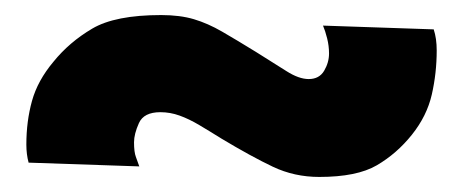

<svg xmlns="http://www.w3.org/2000/svg" viewBox="-20 -377 615 255"><path d="M165 -156Q163 -162 160.5 -168.5Q158 -175 158 -188Q158 -199 164.5 -213.5Q171 -228 193 -228Q206 -228 218.5 -223.5Q231 -219 244.5 -211Q258 -203 274 -193Q314 -169 342.5 -155.5Q371 -142 404 -142Q454 -142 480.5 -157.5Q507 -173 527 -198Q547 -223 553.5 -251.5Q560 -280 560 -310Q560 -318 559 -325Q558 -332 556 -338L409 -343Q412 -336 414.5 -326Q417 -316 417 -306Q417 -294 410.5 -283Q404 -272 390 -272Q377 -272 360.5 -282.5Q344 -293 320 -308Q294 -324 275 -335Q256 -346 237.5 -351.5Q219 -357 194 -357Q133 -357 102.5 -339Q72 -321 51 -295Q30 -270 22.5 -243Q15 -216 15 -185Q15 -172 18 -161Z"/></svg>

Font: Jost Black
Style: Regular
Weight: 900
Version: Version 3.710